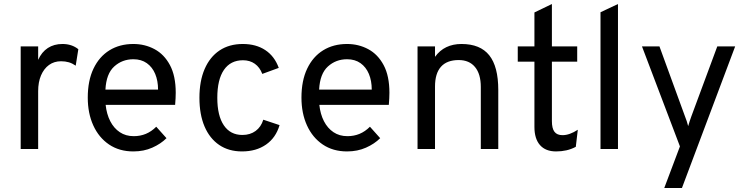

<svg xmlns="http://www.w3.org/2000/svg" viewBox="-20 -742 3713 956"><path d="M83 0V-511H170V-444Q187.5 -483 218.2 -503Q249 -523 291 -523Q337.5 -523 370 -497L357 -415Q340.5 -426.5 322.8 -431.8Q305 -437 284 -437Q249.5 -437 224 -418.5Q198.5 -400 184.2 -366.5Q170 -333 170 -288V0Z M644 12Q574 12 523 -22.5Q472 -57 444.5 -117.5Q417 -178 417 -256Q417 -340.5 445.5 -400.2Q474 -460 525 -491.5Q576 -523 644 -523Q701.5 -523 749.5 -497.2Q797.5 -471.5 826.2 -417.8Q855 -364 855 -280Q855 -268 854.2 -252.2Q853.5 -236.5 852 -220H506Q511 -173.5 529 -138.5Q547 -103.5 576.5 -83.8Q606 -64 646 -64Q678.5 -64 706.2 -75.5Q734 -87 758 -111L809 -54Q780.5 -25.5 738.2 -6.8Q696 12 644 12ZM505 -296H767Q767 -339.5 752.8 -373.8Q738.5 -408 711 -427.5Q683.5 -447 644 -447Q588.5 -447 548.8 -411Q509 -375 505 -296Z M1185 12Q1119 12 1071.5 -20.2Q1024 -52.5 998.5 -112.2Q973 -172 973 -255Q973 -338.5 999 -398.5Q1025 -458.5 1073.2 -490.8Q1121.5 -523 1189 -523Q1255 -523 1301 -492.5Q1347 -462 1368 -404L1286 -374Q1273.5 -407 1248.8 -424.5Q1224 -442 1190 -442Q1128 -442 1095 -394Q1062 -346 1062 -255Q1062 -166 1094.5 -118Q1127 -70 1187 -70Q1225.5 -70 1252.8 -90Q1280 -110 1291 -146L1372 -119Q1353.5 -56 1304.5 -22Q1255.5 12 1185 12Z M1708 12Q1638 12 1587 -22.5Q1536 -57 1508.5 -117.5Q1481 -178 1481 -256Q1481 -340.5 1509.5 -400.2Q1538 -460 1589 -491.5Q1640 -523 1708 -523Q1765.5 -523 1813.5 -497.2Q1861.5 -471.5 1890.2 -417.8Q1919 -364 1919 -280Q1919 -268 1918.2 -252.2Q1917.5 -236.5 1916 -220H1570Q1575 -173.5 1593 -138.5Q1611 -103.5 1640.5 -83.8Q1670 -64 1710 -64Q1742.5 -64 1770.2 -75.5Q1798 -87 1822 -111L1873 -54Q1844.5 -25.5 1802.2 -6.8Q1760 12 1708 12ZM1569 -296H1831Q1831 -339.5 1816.8 -373.8Q1802.5 -408 1775 -427.5Q1747.5 -447 1708 -447Q1652.5 -447 1612.8 -411Q1573 -375 1569 -296Z M2059 0V-511H2146V-459Q2169.5 -491.5 2202.5 -507.2Q2235.5 -523 2278 -523Q2371 -523 2416 -466.8Q2461 -410.5 2461 -294V0H2374V-309Q2374 -373.5 2345.2 -408.2Q2316.5 -443 2264 -443Q2205.5 -443 2175.8 -409.8Q2146 -376.5 2146 -311V0Z M2749 12Q2696.5 12 2668.8 -19.5Q2641 -51 2641 -110V-435H2558V-511H2641V-680L2728 -722V-511H2854V-435H2728V-139Q2728 -102.5 2740.8 -85.8Q2753.5 -69 2781 -69Q2816 -69 2857 -96L2847 -11Q2824.5 1 2800.2 6.5Q2776 12 2749 12Z M2970 0V-681L3057 -722V0Z M3287.5 194 3365.5 -13 3176.5 -511H3263.5L3390.5 -163Q3396 -149.5 3399.5 -138.5Q3403 -127.5 3406.5 -114Q3410.5 -127.5 3414 -138.5Q3417.5 -149.5 3422.5 -163L3551.5 -511H3640.5L3375.5 194Z"/></svg>

Font: Overpass
Style: Regular
Weight: 400
Designer: Delve Withrington, Dave Bailey, Thomas Jockin
Foundry: Delve Fonts LLC
Version: Version 4.000